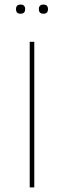

<svg xmlns="http://www.w3.org/2000/svg" viewBox="-20 -820 280 840"><path d="M50 -780Q50 -800 70 -800Q90 -800 90 -780Q90 -760 70 -760Q50 -760 50 -780ZM150 -780Q150 -800 170 -800Q190 -800 190 -780Q190 -760 170 -760Q150 -760 150 -780ZM130 -637V0H110V-637Z"/></svg>

Font: Alegreya Sans Thin
Style: Regular
Weight: 100
Designer: Juan Pablo del Peral
Foundry: Huerta Tipografica
Version: Version 2.007